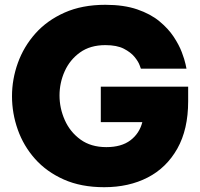

<svg xmlns="http://www.w3.org/2000/svg" viewBox="-20 -770 835 800"><path d="M414 10Q318 10 246 -22Q174 -54 126 -108Q78 -162 54 -230Q30 -298 30 -369Q30 -440 54.5 -508Q79 -576 127.5 -630.5Q176 -685 249 -717.5Q322 -750 419 -750Q496 -750 551.5 -731Q607 -712 644 -681.5Q681 -651 703.5 -617Q726 -583 737.5 -552.5Q749 -522 753 -503Q757 -484 757 -484H567Q567 -484 561.5 -499Q556 -514 540.5 -533Q525 -552 496 -567Q467 -582 419 -582Q356 -582 313.5 -551.5Q271 -521 249.5 -473Q228 -425 228 -372Q228 -319 250 -269.5Q272 -220 315.5 -188.5Q359 -157 423 -157Q486 -157 523.5 -185.5Q561 -214 573 -261H400V-409H764V-348Q764 -231 719 -151Q674 -71 595.5 -30.5Q517 10 414 10Z"/></svg>

Font: Be Vietnam Pro Black
Style: Regular
Weight: 900
Designer: Lam Bao, Tony Le, Vietanh Nguyen
Foundry: Yellow Type Foundry
Version: Version 1.002; ttfautohint (v1.8.3)